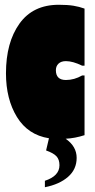

<svg xmlns="http://www.w3.org/2000/svg" viewBox="-20 -566 399 804"><path d="M214 -272Q214 -231 256 -231Q291 -231 324 -250H334V0Q294 13 255 15Q301 47 301 95Q301 143 265 174.5Q229 206 168 218V191Q229 171 229 126Q229 102 216.5 88.5Q204 75 173 64L185 13Q97 -1 51 -76Q5 -151 5 -259Q5 -388 61.5 -467Q118 -546 226 -546Q263 -546 287.5 -542Q312 -538 334 -530V-291H324Q285 -310 256 -310Q236 -310 225 -299.5Q214 -289 214 -272Z"/></svg>

Font: FFF_tuoi-tre Text
Style: Regular
Weight: 700
Designer: bBox Type GmbH
Foundry: bBox Type GmbH
Version: Version 1.001